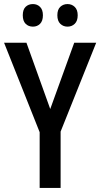

<svg xmlns="http://www.w3.org/2000/svg" viewBox="-20 -924 493 944"><path d="M227 -388 345 -714H453L278 -277V0H175V-274L0 -714H110ZM92 -849Q92 -877 106 -890.5Q120 -904 142 -904Q163 -904 177 -890Q191 -876 191 -849Q191 -821 177 -807Q163 -793 142 -793Q120 -793 106 -807Q92 -821 92 -849ZM262 -849Q262 -877 276.5 -890.5Q291 -904 312 -904Q333 -904 347.5 -890Q362 -876 362 -849Q362 -821 347.5 -807Q333 -793 312 -793Q291 -793 276.5 -807Q262 -821 262 -849Z"/></svg>

Font: Avrile Sans Condensed Medium
Style: Regular
Weight: 500
Width: 3
Designer: Monotype Design Team
Foundry: Monotype Imaging Inc.
Version: Version 2.001;September 10, 2019;FontCreator 11.5.0.2425 64-